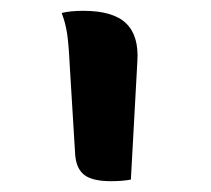

<svg xmlns="http://www.w3.org/2000/svg" viewBox="-20 -774 390 355"><path d="M222 -442Q207 -439 185 -439Q151 -439 136 -450.5Q121 -462 119 -488L109 -652Q107 -693 104 -712.5Q101 -732 94 -750Q110 -754 134 -754Q189 -754 213 -731Q237 -708 234 -661Z"/></svg>

Font: Recursive Sn Csl St Med
Style: Regular
Weight: 500
Version: Version 1.079;hotconv 1.0.112;makeotfexe 2.5.65598; ttfautoh